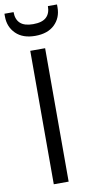

<svg xmlns="http://www.w3.org/2000/svg" viewBox="-109 -952 477 992"><g transform="rotate(-10 129.0 -456.0)"><path d="M89.1 -700H167.1V0H89.1ZM-9 -897.2V-911.9H38.9Q38.9 -873.4 60.7 -853.3Q82.4 -833.1 128.4 -833.1Q175.4 -833.1 197.2 -853.3Q219 -873.4 219 -911.9H266.8V-896.5Q266.8 -842.1 230.5 -806.8Q194.2 -771.6 128.4 -771.6Q63.5 -771.6 27.2 -807.2Q-9 -842.8 -9 -897.2Z"/></g></svg>

Font: AF Albert Sans Medium
Style: Regular
Weight: 500
Designer: Andreas Rasmussen
Foundry: a.Foundry
Version: Version 1.300;Glyphs 3.2 (3231)